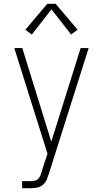

<svg xmlns="http://www.w3.org/2000/svg" viewBox="-20 -772 540 1007"><path d="M96 215V178H143Q153 178 163.5 175.5Q174 173 181 165.5Q188 158 192 148Q196 138 199 128Q199 128 199 127.5Q199 127 199 127Q199 127 199 126.5Q199 126 199 126L229 34L55 -520H97L249 -29L403 -520H445L237 137Q237 137 237 137Q237 137 237 137Q237 137 237 137Q237 137 237 137Q232 153 225.5 169Q219 185 206 196.5Q193 208 176.5 211.5Q160 215 143 215ZM147 -591 113 -616 228 -752H272L387 -616L353 -591L250 -723Z"/></svg>

Font: Zed Sans Extralight
Style: Regular
Weight: 200
Designer: Belleve Invis
Foundry: Belleve Invis
Version: Version 1.0.0; ttfautohint (v1.8.4)